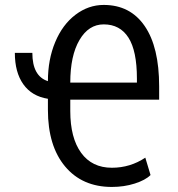

<svg xmlns="http://www.w3.org/2000/svg" viewBox="-20 -740 715 771"><path d="M429.2 10.7C461.8 10.7 492.4 6.2 521 -2.9C549.6 -12 570.8 -23.4 584.5 -37.1L563.5 -106.9C523.1 -79.9 478.4 -66.4 429.2 -66.4C376.1 -66.4 335 -86.3 305.9 -126.2C276.8 -166.1 262.2 -222.2 262.2 -294.4V-339.8H619.1V-393.1C619.1 -498.2 599.8 -579 561 -635.5C522.3 -692 467.4 -720.2 396.5 -720.2C355.5 -720.2 317.6 -707 283 -680.7C248.3 -654.3 221.2 -617.8 201.7 -571C182.1 -524.3 172.4 -472 172.4 -414.1C130.7 -427.4 109.9 -465.3 109.9 -527.8H39.6C39.6 -475.7 50.9 -433.7 73.7 -401.6C96.5 -369.5 129.4 -350.1 172.4 -343.3V-298.8C172.4 -202.5 195.3 -126.8 241.2 -71.8C287.1 -16.8 349.8 10.7 429.2 10.7ZM262.2 -408.2C262.2 -480.5 274.5 -537.5 299.1 -579.3C323.6 -621.2 356.1 -642.1 396.5 -642.1C440.1 -642.1 473.2 -624.3 495.8 -588.9C518.5 -553.4 529.8 -498.5 529.8 -424.3V-408.2Z"/></svg>

Font: Roboto Condensed
Style: Regular
Weight: 400
Designer: Google
Version: Version 2.134; 2016